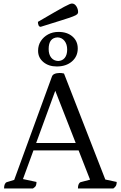

<svg xmlns="http://www.w3.org/2000/svg" viewBox="-20 -1069 685 1089"><path d="M3 0Q3 -16 7.5 -25Q12 -34 19 -36L78 -54L53 -28L275 -636Q278 -644 285.5 -648Q293 -652 301.5 -653.5Q310 -655 317 -655Q323 -655 329.5 -654.5Q336 -654 343 -652L585 -31L553 -56L642 -37Q642 -24 638 -16Q634 -8 623 0H422Q422 -16 426.5 -25Q431 -34 438 -36L506 -54L497 -34L283 -581L304 -583L101 -28L98 -56L187 -37Q187 -24 183.5 -16Q180 -8 167 0ZM155 -216 166 -258H429L442 -216ZM302 -692Q256 -692 226 -717Q196 -742 196 -781Q196 -812 211.5 -836Q227 -860 253 -874Q279 -888 312 -888Q361 -888 391 -862Q421 -836 421 -794Q421 -749 388 -720.5Q355 -692 302 -692ZM310 -723Q334 -724 347.5 -741Q361 -758 361 -788Q361 -818 346 -837Q331 -856 307 -857Q256 -855 256 -791Q256 -760 270.5 -742Q285 -724 310 -723ZM211 -917Q202 -917 198.5 -926Q195 -935 195 -945Q252 -978 288 -999Q324 -1020 344 -1030.5Q364 -1041 373.5 -1045Q383 -1049 388 -1049Q403 -1049 413 -1033.5Q423 -1018 423 -1000Q423 -994 418 -988.5Q413 -983 393.5 -975.5Q374 -968 331 -954.5Q288 -941 211 -917Z"/></svg>

Font: Petrona
Style: Regular
Weight: 400
Designer: Ringo R. Seeber
Foundry: Ringo R. Seeber
Version: Version 2.001; ttfautohint (v1.8.3)